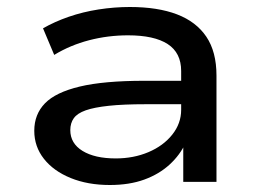

<svg xmlns="http://www.w3.org/2000/svg" viewBox="-20 -520 741 549"><path d="M294 9Q231 9 182 -11Q133 -31 105.5 -66Q78 -101 78 -146Q78 -193 108.5 -224.5Q139 -256 208 -272.5Q277 -289 393 -289H515V-222H397Q333 -222 291 -217.5Q249 -213 225 -204.5Q201 -196 191 -182Q181 -168 181 -148Q181 -110 216 -88.5Q251 -67 311 -67Q362 -67 404.5 -85Q447 -103 472.5 -135Q498 -167 498 -206V-317Q498 -369 459.5 -394Q421 -419 346 -419Q289 -419 235 -405Q181 -391 135 -363L103 -439Q136 -458 176.5 -472Q217 -486 262 -493Q307 -500 351 -500Q431 -500 486 -479Q541 -458 570 -415Q599 -372 599 -304V0H504V-111L511 -112Q495 -77 465 -49.5Q435 -22 392.5 -6.5Q350 9 294 9Z"/></svg>

Font: Nunito Sans 10pt Expanded Medium
Style: Regular
Weight: 500
Width: 7
Designer: Vernon Adams
Foundry: Vernon Adams
Version: Version 3.101;gftools[0.9.27]